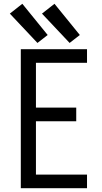

<svg xmlns="http://www.w3.org/2000/svg" viewBox="-20 -995 540 1015"><path d="M90 0H440V-72H170V-354H383V-426H170V-663H440V-735H90ZM348 -768 402 -810 268 -975 202 -923ZM178 -768 232 -810 98 -975 32 -923Z"/></svg>

Font: Iosevka SS09
Style: Regular
Weight: 400
Monospace: yes
Designer: Belleve Invis
Foundry: Belleve Invis
Version: Version 5.2.1; ttfautohint (v1.8.3)